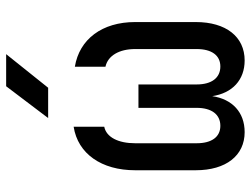

<svg xmlns="http://www.w3.org/2000/svg" viewBox="-118 -708 835 640"><g transform="rotate(-90 300.0 -387.5)"><path d="M333 -785 227 -645H328L440 -785ZM398 -454C435 -446 457 -408 457 -355V-150C457 -100 436 -71 399 -71C361 -71 339 -100 339 -150V-344H261V-150C261 -100 239 -71 201 -71C164 -71 143 -100 143 -150V-355C143 -411 163 -451 198 -458V-560C108 -546 53 -467 53 -355V-153C53 -52 102 10 180 10C246 10 290 -31 300 -98C310 -31 354 10 419 10C498 10 547 -52 547 -153V-355C547 -465 490 -541 398 -556Z"/></g></svg>

Font: Tekne LDO Medium
Style: Regular
Weight: 500
Monospace: yes
Designer: Alessio Laiso, Mario Rullo, Paolo Rosset
Foundry: Alessio Laiso
Version: Version 1.000;hotconv 1.0.109;makeotfexe 2.5.65596